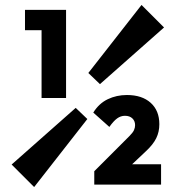

<svg xmlns="http://www.w3.org/2000/svg" viewBox="-20 -740 723 776"><path d="M286 -304 333 -259 118 16 27 -75ZM384 -400 337 -445 552 -720 643 -629ZM148 -344V-700H247V-344ZM81 -618V-700H242V-618ZM361 -48 503 -190Q517 -204 521.5 -214Q526 -224 526 -234Q526 -251 515 -261.5Q504 -272 485 -272Q468 -272 453.5 -261.5Q439 -251 422 -227L357 -285Q380 -322 415.5 -339Q451 -356 493 -356Q554 -356 589 -324.5Q624 -293 624 -238Q624 -207 611.5 -181.5Q599 -156 570 -129L480 -44ZM361 6V-48L444 -76H631V6Z"/></svg>

Font: Outfit Thin Medium
Style: Regular
Weight: 500
Version: Version 1.100;gftools[0.9.27]